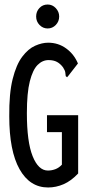

<svg xmlns="http://www.w3.org/2000/svg" viewBox="-20 -820 390 850"><path d="M193 10Q112 10 66.5 -71Q21 -152 21 -305Q20 -406 36 -470Q52 -534 78.5 -569Q105 -604 135.5 -617.5Q166 -631 193 -631Q238 -631 273 -605.5Q308 -580 325 -539L283 -485L277 -478L271 -483Q270 -491 269 -499.5Q268 -508 259 -522Q247 -538 232 -546Q217 -554 195 -554Q168 -554 146.5 -532.5Q125 -511 112 -460Q99 -409 99 -319Q99 -192 124.5 -128.5Q150 -65 192 -65Q209 -65 225 -71Q241 -77 254 -91V-235H188V-310H326V-52Q295 -19 261.5 -4.5Q228 10 193 10ZM191 -694Q170 -694 155 -709.5Q140 -725 140 -747Q140 -769 154.5 -784.5Q169 -800 191 -800Q212 -800 227 -784Q242 -768 242 -747Q242 -725 227 -709.5Q212 -694 191 -694Z"/></svg>

Font: Inconsolata ExtraCondensed SemiBold
Style: Regular
Weight: 600
Width: 2
Monospace: yes
Designer: Raph Levien, Cyreal, Brenton Simpson
Foundry: Raph Levien, Cyreal, Google
Version: Version 3.001; ttfautohint (v1.8.2.53-6de2)